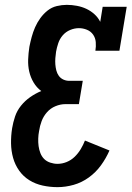

<svg xmlns="http://www.w3.org/2000/svg" viewBox="-20 -763 542 791"><path d="M217 8Q186 8 156 1.5Q126 -5 101 -20.5Q76 -36 59 -60Q42 -84 34 -112.5Q26 -141 25.5 -172.5Q25 -204 30 -235Q34 -259 42 -283Q50 -307 66.5 -327.5Q83 -348 104.5 -363Q126 -378 150 -388Q131 -402 118.5 -423Q106 -444 100.5 -468Q95 -492 96 -518Q97 -544 101 -570Q105 -590 110.5 -610.5Q116 -631 124.5 -650.5Q133 -670 146 -688Q159 -706 176 -719.5Q193 -733 214 -738Q235 -743 255 -743Q276 -743 297 -739Q318 -735 336 -726.5Q354 -718 369 -704.5Q384 -691 393 -673L403 -735H502L472 -554H373Q376 -572 374.5 -589.5Q373 -607 363.5 -620.5Q354 -634 338 -640.5Q322 -647 305 -647Q287 -647 269 -639.5Q251 -632 238.5 -617.5Q226 -603 220 -585Q214 -567 211 -550Q209 -537 208 -523.5Q207 -510 208 -497.5Q209 -485 212 -473Q215 -461 222 -451Q229 -441 240.5 -435.5Q252 -430 265 -430H321L305 -334H249Q229 -334 208.5 -325.5Q188 -317 173.5 -300.5Q159 -284 151.5 -264Q144 -244 141 -223Q138 -208 137.5 -192Q137 -176 139 -161Q141 -146 146.5 -132Q152 -118 162 -108Q172 -98 187 -93Q202 -88 217 -88Q236 -88 254.5 -95.5Q273 -103 287.5 -117Q302 -131 312.5 -148.5Q323 -166 330 -184L431 -143Q417 -111 396 -82Q375 -53 346 -32Q317 -11 283.5 -1.5Q250 8 217 8Z"/></svg>

Font: Iosevka Gothic
Style: Bold Italic
Weight: 700
Italic angle: -9°
Monospace: yes
Designer: Belleve Invis
Foundry: Belleve Invis
Version: Version 15.5.1; ttfautohint (v1.8.4)